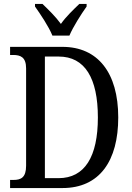

<svg xmlns="http://www.w3.org/2000/svg" viewBox="-20 -951 667 971"><path d="M245 -771H331C350 -816 391 -880 418 -918V-931H381C350 -901 313 -866 288 -830C262 -866 226 -901 195 -931H157V-918C184 -880 227 -816 245 -771ZM31 0H296C484 0 578 -138 578 -357C578 -584 474 -714 296 -714H31V-673H46C84 -673 112 -662 112 -605V-113C112 -53 86 -41 48 -41H31ZM276 -50H207V-665H277C409 -665 475 -556 475 -357C475 -159 409 -50 276 -50Z"/></svg>

Font: Noto Serif Sinhala Condensed
Style: Regular
Weight: 400
Width: 3
Designer: Jelle Bosma - Monotype Design Team
Foundry: Monotype Imaging Inc.
Version: Version 2.007